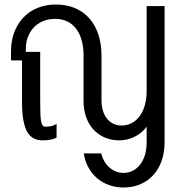

<svg xmlns="http://www.w3.org/2000/svg" viewBox="-20 -621 825 855"><path d="M530 214C640 214 713 133 713 13V-594H633V-215C633 -123 588 -62 521 -62C468 -62 432 -106 432 -174V-374C432 -512 355 -601 229 -601C106 -601 29 -512 29 -393V-352H78V-168C78 -40 109 4 170 4C190 4 212 2 232 -8V-70C215 -58 197 -57 181 -57C162 -57 159 -84 159 -172V-390H95V-404C95 -474 141 -537 226 -537C306 -537 352 -474 352 -374V-171C352 -66 417 4 511 4C560 4 607 -20 633 -57V14C633 95 590 149 530 149C483 149 443 114 431 62H353C367 154 438 214 530 214Z"/></svg>

Font: Vanilla Cream Book
Style: Regular
Weight: 400
Designer: Jeremy Tribby, Jinavaṁso
Foundry: Tribby Type
Version: Version 1.422;Glyphs 3.1.2 (3151)